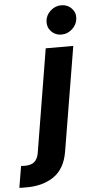

<svg xmlns="http://www.w3.org/2000/svg" viewBox="-167 -810 518 1050"><g transform="rotate(-5 91.5 -285.0)"><path d="M105.8 -545.5H257.1L162.3 25.2Q147 120 84.2 162.6Q21.3 205.3 -76 202.8Q-82.4 202.8 -89 202.6Q-95.5 202.4 -104.4 202.1L-84.5 83.8Q-79.2 84.2 -74.4 84.3Q-69.6 84.5 -64.6 84.5Q-28.4 84.5 -11 68.9Q6.4 53.3 12.1 22.7ZM197.8 -612.9Q164.4 -612.9 142.4 -636.4Q120.4 -659.8 122.9 -692.8Q125.7 -725.9 151.5 -749.3Q177.2 -772.7 210.6 -772.7Q244.7 -772.7 267.2 -749.3Q289.8 -725.9 286.6 -692.8Q283.4 -659.8 257.6 -636.4Q231.9 -612.9 197.8 -612.9Z"/></g></svg>

Font: Inter UI
Style: Bold Italic
Weight: 700
Italic angle: 9.39999°
Designer: Rasmus Andersson
Foundry: rsms
Version: 3.2;8d6f07862